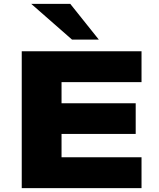

<svg xmlns="http://www.w3.org/2000/svg" viewBox="-20 -969 820 989"><path d="M92 0V-705H709V-546H297V-437H679V-279H297V-159H709V0ZM351 -765 141 -949H342L489 -765Z"/></svg>

Font: Nunito Sans 10pt Expanded Black
Style: Regular
Weight: 900
Width: 7
Designer: Vernon Adams
Foundry: Vernon Adams
Version: Version 3.101;gftools[0.9.27]